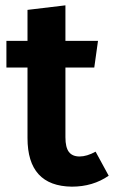

<svg xmlns="http://www.w3.org/2000/svg" viewBox="-20 -683 427 719"><path d="M338 -115 387 -25Q328 16 249 16Q83 14 83 -166V-430H4V-530H83V-646L225 -663V-530H347L333 -430H225V-169Q225 -131 238 -114Q251 -97 278 -97Q305 -97 338 -115Z"/></svg>

Font: FiraGO SemiBold
Style: Regular
Weight: 600
Designer: bBox Type
Foundry: bBox Type GmbH
Version: Version 1.001;PS 001.001;hotconv 1.0.88;makeotf.lib2.5.64775